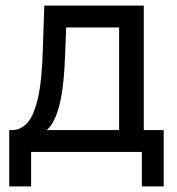

<svg xmlns="http://www.w3.org/2000/svg" viewBox="-20 -542 631 685"><path d="M13 123V-78H24Q53 -78 76.5 -102.5Q100 -127 115 -190.5Q130 -254 133 -371L138 -522H493V-78H564V123H486V0H91V123ZM147 -78H405V-444H216L213 -363Q209 -235 192.5 -169Q176 -103 147 -78Z"/></svg>

Font: Raleway Medium
Style: Regular
Weight: 500
Designer: Matt McInerney, Pablo Impallari, Rodrigo Fuenzalida
Foundry: Matt McInerney, Pablo Impallari, Rodrigo Fuenzalida
Version: Version 4.026